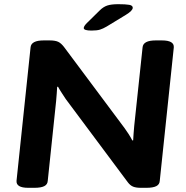

<svg xmlns="http://www.w3.org/2000/svg" viewBox="-20 -895 890 917"><path d="M115 2Q56 2 59 -32L126 -669Q129 -702 189 -702H217Q243 -702 257.5 -695.5Q272 -689 287 -669L575 -283Q584 -271 594.5 -254.5Q605 -238 612 -224L616 -225Q617 -242 618 -256.5Q619 -271 621 -293L661 -669Q664 -702 724 -702H753Q813 -702 810 -668L743 -31Q742 -14 726.5 -6Q711 2 679 2H652Q630 2 616 -3.5Q602 -9 590 -25L294 -422Q287 -433 276 -449.5Q265 -466 257 -481L253 -480Q252 -463 251 -448.5Q250 -434 248 -412L208 -31Q207 -14 191.5 -6Q176 2 144 2ZM417 -749Q380 -749 380 -761Q380 -770 395 -785L456 -845Q473 -862 492 -868.5Q511 -875 545 -875Q580 -875 597 -872Q614 -869 614 -858Q614 -844 581 -824L489 -768Q472 -758 457.5 -753.5Q443 -749 417 -749Z"/></svg>

Font: Asap Expanded Expanded Regular
Style: Bold Italic
Weight: 700
Width: 7
Italic angle: -6°
Designer: Pablo Cosgaya
Foundry: Omnibus-Type
Version: Version 3.001; ttfautohint (v1.8.4.7-5d5b)